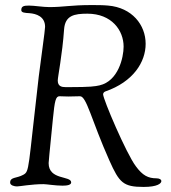

<svg xmlns="http://www.w3.org/2000/svg" viewBox="-20 -730 677 758"><path d="M20 -9C20 2 37 6 47 6C58 6 104 -3 152 -3C163 -3 199 3 227 3C246 3 261 0 261 -10C261 -37 172 -18 172 -86C172 -91 175 -115 175 -121L189 -262C196 -333 200 -350 215 -350C226 -350 235 -349 250 -349C256 -349 290 -350 296 -350C322 -350 341 -255 412 -96C451 -9 466 8 547 8C602 8 617 -6 617 -15C617 -22 608 -26 598 -26C565 -26 543 -37 516 -74C479 -123 387 -338 387 -358C387 -360 389 -367 396 -369C506 -407 555 -485 555 -557C555 -632 501 -700 407 -708C386 -710 364 -710 340 -710C260 -710 231 -702 175 -702C150 -702 115 -708 94 -708C73 -708 64 -705 64 -690C64 -680 78 -679 96 -678C123 -676 158 -665 158 -624C158 -611 141 -493 133 -428C90 -60 97 -54 72 -40C45 -25 20 -32 20 -9ZM208 -412C208 -426 226 -514 233 -614C237 -669 273 -676 325 -676C421 -676 468 -610 468 -546C468 -503 447 -410 373 -393C355 -389 338 -386 253 -386H239C224 -386 208 -389 208 -412Z"/></svg>

Font: OFL Sorts Mill Goudy
Style: Italic
Weight: 500
Italic angle: -6°
Version: Version 003.000